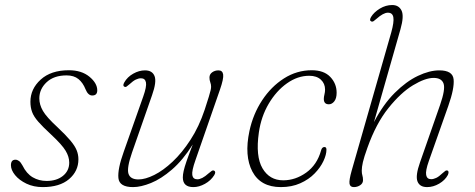

<svg xmlns="http://www.w3.org/2000/svg" viewBox="-20 -737 1892 764"><path d="M165.5 -17Q205.5 -17 230.5 -37.2Q255.5 -57.5 255.5 -90Q255.5 -113 241.2 -137Q227 -161 183 -202Q150.5 -232 132.5 -252.5Q114.5 -273 107.8 -291.2Q101 -309.5 101 -332Q101 -383 141.8 -420.2Q182.5 -457.5 254 -457.5Q304.5 -457.5 335.8 -431.8Q367 -406 367 -377.5Q367 -357 347 -357Q330.5 -357 320.5 -381.5Q310 -408 292 -422.5Q274 -437 245 -437Q194.5 -437 165.5 -409.8Q136.5 -382.5 136.5 -345.5Q136.5 -320.5 150.8 -295.8Q165 -271 208.5 -231Q242 -199.5 260 -178Q278 -156.5 285 -139.2Q292 -122 292 -103Q292 -56 254.8 -24.2Q217.5 7.5 150 7.5Q114 7.5 85.2 -6.2Q56.5 -20 40 -40.2Q23.5 -60.5 23.5 -79.5Q23.5 -101.5 41.5 -101.5Q48.5 -101.5 55.5 -96.5Q62.5 -91.5 69.5 -78.5Q85.5 -46 110.2 -31.5Q135 -17 165.5 -17Z M832 -58Q840.5 -53.5 832.5 -40Q819 -18.5 795.5 -5.5Q772 7.5 749.5 7.5Q707.5 7.5 707.5 -31Q707.5 -42 710.8 -56.8Q714 -71.5 722.5 -96.2Q731 -121 747 -162Q707.5 -99.5 664.2 -62.2Q621 -25 580.8 -8.8Q540.5 7.5 509.5 7.5Q455 7.5 451.2 -28.2Q447.5 -64 472.5 -133.5L550 -353Q564 -392.5 560.8 -409Q557.5 -425.5 541 -425.5Q531 -425.5 520.2 -420.2Q509.5 -415 495.5 -402Q488.5 -396 484 -392.8Q479.5 -389.5 475 -392Q467 -395.5 474.5 -409Q486.5 -430.5 510 -443.8Q533.5 -457 557 -457Q586 -457 595 -434.2Q604 -411.5 585 -358L505.5 -130.5Q484 -68.5 491.2 -45.8Q498.5 -23 531 -23Q558 -23 593.8 -40.8Q629.5 -58.5 667 -93.8Q704.5 -129 738.2 -181Q772 -233 794.5 -300.5Q805.5 -334.5 811 -352.2Q816.5 -370 818.2 -378.2Q820 -386.5 820 -392Q820 -401 816.8 -409.5Q813.5 -418 813.5 -428.5Q813.5 -441.5 824.2 -449.2Q835 -457 849.5 -457Q865.5 -457 868 -440.5Q870.5 -424 855 -379.5L758 -100.5Q742.5 -57 745.2 -40.2Q748 -23.5 765.5 -23.5Q774 -23.5 785 -29Q796 -34.5 811 -48Q817.5 -53.5 822.2 -56.8Q827 -60 832 -58Z M1210.5 -435.5Q1164.5 -435.5 1122 -405.5Q1079.5 -375.5 1049.2 -324.2Q1019 -273 1010 -209.5Q996.5 -115 1024.5 -67.2Q1052.5 -19.5 1107 -19.5Q1155.5 -19.5 1198.5 -50.2Q1241.5 -81 1257.5 -138Q1261 -152 1271 -152Q1279 -152 1279 -141.5Q1279 -121.5 1267 -96Q1255 -70.5 1232 -46.8Q1209 -23 1175 -7.8Q1141 7.5 1097.5 7.5Q1017 7.5 984.2 -54.5Q951.5 -116.5 972.5 -215.5Q987 -283 1023 -337.8Q1059 -392.5 1110 -425Q1161 -457.5 1220.5 -457.5Q1269 -457.5 1294.2 -431Q1319.5 -404.5 1319.5 -368Q1319.5 -345.5 1310.2 -333.8Q1301 -322 1288.5 -322Q1268.5 -322 1268.5 -343.5Q1268.5 -351 1271 -361Q1273.5 -371 1273.5 -380.5Q1273.5 -404.5 1256.8 -420Q1240 -435.5 1210.5 -435.5Z M1762 -40.5Q1751 -20 1727.5 -6.2Q1704 7.5 1679.5 7.5Q1650 7.5 1641.2 -15.2Q1632.5 -38 1651.5 -91.5L1731 -319Q1753 -382 1745 -404.5Q1737 -427 1705.5 -427Q1672 -427 1623.5 -397.8Q1575 -368.5 1525.8 -307.2Q1476.5 -246 1442 -149Q1428.5 -111.5 1424 -91.8Q1419.5 -72 1419.5 -58Q1419.5 -46.5 1422 -38.8Q1424.5 -31 1424.5 -20Q1424.5 -7.5 1413.2 0Q1402 7.5 1388 7.5Q1373 7.5 1370.8 -6Q1368.5 -19.5 1379.5 -58.5L1537 -608.5Q1548.5 -650 1545.2 -668.2Q1542 -686.5 1523.5 -686.5Q1505.5 -686.5 1478 -662Q1472 -656.5 1466.8 -653Q1461.5 -649.5 1457 -652Q1448.5 -655.5 1456.5 -669.5Q1468 -688.5 1491.5 -702.8Q1515 -717 1540.5 -717Q1567 -717 1577.8 -695Q1588.5 -673 1573.5 -620.5L1468 -251Q1505 -322 1550.8 -367.5Q1596.5 -413 1642.8 -435Q1689 -457 1728 -457Q1781.5 -457 1785 -421.2Q1788.5 -385.5 1764 -316L1686.5 -96.5Q1672.5 -57 1675.8 -40.5Q1679 -24 1695.5 -24Q1705 -24 1716 -29.2Q1727 -34.5 1741 -48Q1747.5 -54 1752 -57Q1756.5 -60 1761.5 -58Q1765 -56 1764.8 -51Q1764.5 -46 1762 -40.5Z"/></svg>

Font: Fraunces 9pt Soft Thin
Style: Italic
Weight: 100
Italic angle: -16°
Version: Version 1.000;[b76b70a41]